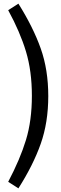

<svg xmlns="http://www.w3.org/2000/svg" viewBox="-20 -812 335 1054"><path d="M203.5 -546C175.8 -624 135 -706 81 -792L25 -756C68.3 -676.7 100.8 -601.2 122.5 -529.5C144.2 -457.8 155 -376.7 155 -286C155 -195.3 144.2 -114.5 122.5 -43.5C100.8 27.5 68.3 104 25 186L81 222C135 137.3 175.8 55.8 203.5 -22.5C231.2 -100.8 245 -188.2 245 -284.5C245 -380.8 231.2 -468 203.5 -546Z"/></svg>

Font: Telex Regular
Style: Regular
Weight: 400
Designer: Andres Torresi
Foundry: Andres Torresi
Version: Version 1.001